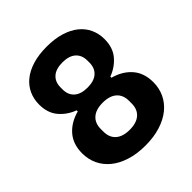

<svg xmlns="http://www.w3.org/2000/svg" viewBox="-196 -845 991 991"><g transform="rotate(-45 300.0 -349.0)"><path d="M300 12Q238 12 189.5 -3.5Q141 -19 108 -46Q75 -73 57.5 -110Q40 -147 40 -191Q40 -258 77 -300.5Q114 -343 177 -360V-368Q126 -387 93.5 -426Q61 -465 61 -526Q61 -566 76.5 -600Q92 -634 122.5 -658.5Q153 -683 197.5 -696.5Q242 -710 300 -710Q358 -710 402.5 -696.5Q447 -683 477.5 -658.5Q508 -634 523.5 -600Q539 -566 539 -526Q539 -465 506.5 -426Q474 -387 423 -368V-360Q486 -343 523 -300.5Q560 -258 560 -191Q560 -147 542.5 -110Q525 -73 492 -46Q459 -19 410.5 -3.5Q362 12 300 12ZM300 -103Q350 -103 376.5 -126.5Q403 -150 403 -192V-212Q403 -254 376.5 -277.5Q350 -301 300 -301Q250 -301 223.5 -277.5Q197 -254 197 -212V-192Q197 -150 223.5 -126.5Q250 -103 300 -103ZM300 -411Q348 -411 373 -433.5Q398 -456 398 -495V-511Q398 -550 373 -572.5Q348 -595 300 -595Q252 -595 227 -572.5Q202 -550 202 -511V-495Q202 -456 227 -433.5Q252 -411 300 -411Z"/></g></svg>

Font: IBM Plex Sans Devanagari
Style: Bold
Weight: 700
Designer: Mike Abbink, Paul van der Laan, Pieter van Rosmalen, Erin McLaughlin
Foundry: Bold Monday
Version: Version 1.1